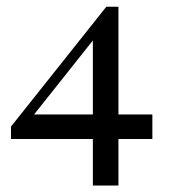

<svg xmlns="http://www.w3.org/2000/svg" viewBox="-20 -442 505 575"><path d="M12.9 -25.8V-62.9L298.4 -421.8L318.5 -396.8L71.8 -86.3L62.9 -99.2H436.3V-25.8ZM258.1 113.7V-333.9L298.4 -421.8H334.7V113.7Z"/></svg>

Font: Playfair 12pt Medium
Style: Regular
Weight: 500
Designer: Claus Eggers Sørensen
Foundry: Claus Eggers Sørensen
Version: Version 2.000;gftools[0.9.28]